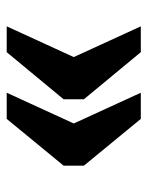

<svg xmlns="http://www.w3.org/2000/svg" viewBox="48 -564 450 587"><g transform="rotate(-90 273.5 -270.0)"><path d="M408 -65 264 -239V-301L408 -475H487L393 -270L487 -65ZM204 -65 61 -239V-301L204 -475H284L190 -270L284 -65Z"/></g></svg>

Font: Noto Serif Thai SemiCondensed Black
Style: Regular
Weight: 900
Width: 4
Designer: Monotype Design Team
Foundry: Monotype Imaging Inc.
Version: Version 2.002; ttfautohint (v1.8.4.7-5d5b)